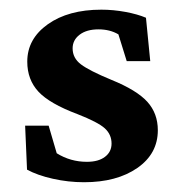

<svg xmlns="http://www.w3.org/2000/svg" viewBox="-20 -369 366 395"><path d="M152.8 5.9Q120.6 5.9 88.9 -1.2Q57.1 -8.3 35.6 -20L31.7 -110.4H80.1L96.7 -53.7Q125 -36.1 158.7 -36.1Q182.6 -36.1 196 -46.4Q209.5 -56.6 209.5 -73.7Q209.5 -92.3 195.6 -105Q181.6 -117.7 139.2 -134.3Q82 -155.8 59.1 -180.4Q36.1 -205.1 36.1 -242.2Q36.1 -289.1 78.4 -319.1Q120.6 -349.1 188.5 -349.1Q212.9 -349.1 238 -344.5Q263.2 -339.8 280.3 -332.5L289.1 -243.2H240.7L223.6 -298.3Q206.1 -308.6 182.6 -308.6Q158.2 -308.6 143.8 -297.6Q129.4 -286.6 129.4 -269.5Q129.4 -249.5 146.5 -236.6Q163.6 -223.6 209.5 -204.6Q261.2 -183.6 283 -159.7Q304.7 -135.7 304.7 -101.1Q304.7 -52.7 262.5 -23.4Q220.2 5.9 152.8 5.9Z"/></svg>

Font: Lateef SemiBold
Style: Regular
Weight: 600
Designer: SIL International
Foundry: SIL International
Version: Version 4.200